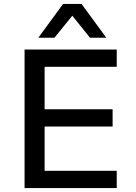

<svg xmlns="http://www.w3.org/2000/svg" viewBox="-20 -957 694 977"><path d="M105 0V-705H574V-617H207V-401H553V-313H207V-88H574V0ZM175 -765 301 -937H395L521 -765H438L348 -877L257 -765Z"/></svg>

Font: Nunito Sans 7pt Medium
Style: Regular
Weight: 500
Designer: Vernon Adams
Foundry: Vernon Adams
Version: Version 3.101;gftools[0.9.27]